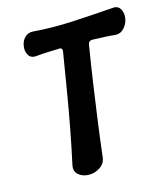

<svg xmlns="http://www.w3.org/2000/svg" viewBox="-105 -762 749 858"><g transform="rotate(-15 269.5 -333.5)"><path d="M280 -46Q277 -19 253.5 -3Q230 13 202 13Q173 13 154 -3Q135 -19 140 -46Q159 -134 174.5 -216.5Q190 -299 203.5 -381Q217 -463 231 -548Q234 -567 218 -566Q191 -565 163.5 -564Q136 -563 108 -560Q84 -559 74 -577.5Q64 -596 68 -619Q72 -643 87.5 -657.5Q103 -672 126 -670Q217 -663 310 -668Q403 -673 497 -680Q521 -682 531.5 -663Q542 -644 538 -619Q534 -596 517.5 -577.5Q501 -559 478 -560Q452 -563 425.5 -564Q399 -565 372 -566Q354 -567 351 -548Q337 -464 325 -381Q313 -298 301.5 -215Q290 -132 280 -46Z"/></g></svg>

Font: Winky Sans Medium
Style: Italic
Weight: 500
Italic angle: -8.97852°
Designer: Simon Atzbach
Foundry: typofactur
Version: Version 1.205